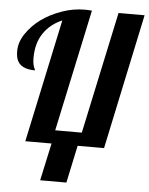

<svg xmlns="http://www.w3.org/2000/svg" viewBox="-62 -800 818 1057"><g transform="rotate(5 347.0 -271.5)"><path d="M200.2 207 245.1 0H100.1L245.1 -680.2Q178.7 -651.9 141.8 -596.7Q105 -541.5 105 -460.9Q105 -421.4 117.2 -399.9Q119.1 -396 119.1 -393.1Q38.1 -393.1 19 -444.3Q12.2 -462.9 12.2 -490.2Q12.2 -540.5 43.9 -586.9Q107.9 -682.1 237.3 -728Q299.3 -750 362.8 -750Q383.3 -750 402.8 -748L258.8 -74.2H405.8L549.8 -748H693.8L535.2 0H389.2L345.2 207Z"/></g></svg>

Font: UVF Lobster12
Style: Regular
Weight: 400
Designer: Pablo Impallari
Foundry: Pablo Impallari. www.impallari.com
Version: Version 1.004